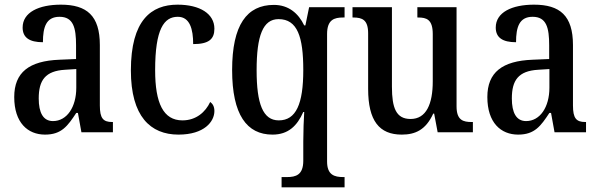

<svg xmlns="http://www.w3.org/2000/svg" viewBox="-20 -567 2565 823"><path d="M173 10C244 10 270 -27 307 -83H314L329 0H464V-44H461C422 -44 408 -60 408 -115V-374C408 -500 352 -547 241 -547C146 -547 77 -514 77 -449C77 -406 106 -386 164 -386C164 -451 178 -495 235 -495C295 -495 306 -447 306 -373V-314L235 -311C105 -306 41 -257 41 -151C41 -41 99 10 173 10ZM207 -48C165 -48 146 -84 146 -145C146 -223 174 -263 259 -268L307 -271V-191C307 -108 267 -48 207 -48Z M745 10C856 10 899 -46 899 -91C899 -110 892 -122 881 -130C861 -87 821 -51 762 -51C680 -51 645 -125 645 -266C645 -443 683 -495 742 -495C794 -495 808 -442 808 -378C875 -378 899 -399 899 -444C899 -508 837 -547 741 -547C628 -547 541 -480 541 -265C541 -68 625 10 745 10Z M1187 236H1457V192H1452C1413 192 1382 183 1382 125V-421C1382 -483 1413 -492 1451 -492H1457V-536H1305L1289 -458H1284C1259 -510 1217 -546 1154 -546C1038 -546 975 -460 975 -267C975 -75 1038 10 1148 10C1216 10 1254 -28 1280 -87H1284C1282 -59 1280 0 1280 40V122C1280 183 1248 192 1210 192H1187ZM1175 -51C1107 -51 1080 -122 1080 -266C1080 -414 1107 -485 1174 -485C1255 -485 1280 -409 1280 -267C1280 -121 1249 -51 1175 -51Z M1702 10C1760 10 1805 -10 1837 -80H1841L1856 0H2007V-44H2002C1966 -44 1937 -51 1937 -111V-536H1769V-492H1772C1808 -492 1835 -484 1835 -421V-218C1835 -121 1807 -57 1740 -57C1678 -57 1660 -104 1660 -195V-536H1491V-492H1494C1533 -492 1558 -482 1558 -424V-186C1558 -49 1606 10 1702 10Z M2201 10C2272 10 2298 -27 2335 -83H2342L2357 0H2492V-44H2489C2450 -44 2436 -60 2436 -115V-374C2436 -500 2380 -547 2269 -547C2174 -547 2105 -514 2105 -449C2105 -406 2134 -386 2192 -386C2192 -451 2206 -495 2263 -495C2323 -495 2334 -447 2334 -373V-314L2263 -311C2133 -306 2069 -257 2069 -151C2069 -41 2127 10 2201 10ZM2235 -48C2193 -48 2174 -84 2174 -145C2174 -223 2202 -263 2287 -268L2335 -271V-191C2335 -108 2295 -48 2235 -48Z"/></svg>

Font: Noto Serif Thai Condensed Medium
Style: Regular
Weight: 500
Width: 3
Designer: Monotype Design Team
Foundry: Monotype Imaging Inc.
Version: Version 2.002